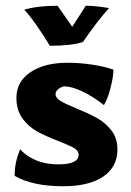

<svg xmlns="http://www.w3.org/2000/svg" viewBox="-20 -636 454 667"><path d="M31 -25Q31 -51 35.5 -72Q40 -93 50 -118Q70 -94 104.5 -79.5Q139 -65 182 -65Q253 -65 253 -98Q253 -113 237 -122Q221 -131 183 -146Q139 -163 109.5 -179Q80 -195 58.5 -224Q37 -253 37 -296Q37 -352 85.5 -385Q134 -418 215 -418Q257 -418 300 -411.5Q343 -405 374 -394Q374 -369 363.5 -329Q353 -289 341 -271Q303 -301 266 -318.5Q229 -336 202 -336Q190 -333 181.5 -325.5Q173 -318 173 -309Q173 -296 190 -285.5Q207 -275 244 -260Q288 -242 317 -226Q346 -210 367 -183Q388 -156 388 -117Q388 -56 338.5 -22.5Q289 11 200 11Q93 11 31 -25ZM64 -602Q109 -616 180 -616L231 -543L278 -616Q311 -616 359 -608Q318 -563 268 -490Q228 -477 153 -477Q135 -508 107 -548Q79 -588 64 -602Z"/></svg>

Font: Mirza
Style: Bold
Weight: 700
Designer: Arabic design by Kourosh Beigpour, Latin design by Eduardo Tunni, engineering by Lasse Fister
Version: Version 1.0010g